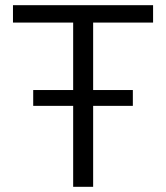

<svg xmlns="http://www.w3.org/2000/svg" viewBox="-20 -720 640 740"><path d="M262 0V-312H108V-373H262V-633H30V-700H570V-633H339V-373H492V-312H339V0Z"/></svg>

Font: Red Hat Mono
Style: Regular
Weight: 400
Designer: Pentagram, MCKL
Foundry: Pentagram, MCKL
Version: Version 1.023